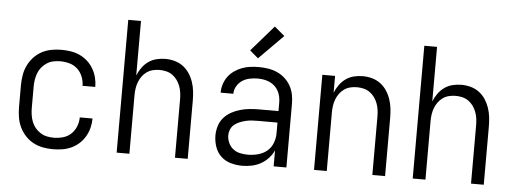

<svg xmlns="http://www.w3.org/2000/svg" viewBox="-51 -914 2851 1066"><g transform="rotate(5 1375.0 -381.0)"><path d="M271 12Q243 12 215 6.5Q187 1 162 -12.5Q137 -26 117.5 -47.5Q98 -69 86 -94.5Q74 -120 69.5 -148.5Q65 -177 65 -205V-325Q65 -353 69.5 -381.5Q74 -410 86 -435.5Q98 -461 117.5 -482.5Q137 -504 162 -517.5Q187 -531 215 -536.5Q243 -542 271 -542Q298 -542 324 -538Q350 -534 374 -523Q398 -512 417.5 -494.5Q437 -477 450.5 -454Q464 -431 470.5 -405.5Q477 -380 477 -354V-353H406Q406 -379 396 -404Q386 -429 367 -446.5Q348 -464 322.5 -471Q297 -478 271 -478Q252 -478 233 -474Q214 -470 197.5 -459.5Q181 -449 168.5 -434Q156 -419 149 -401Q142 -383 139 -363.5Q136 -344 136 -325V-205Q136 -186 139 -166.5Q142 -147 149 -129Q156 -111 168.5 -96Q181 -81 197.5 -70.5Q214 -60 233 -56Q252 -52 271 -52Q297 -52 322.5 -59Q348 -66 367 -83.5Q386 -101 396 -126Q406 -151 406 -177H477V-176Q477 -150 470.5 -124.5Q464 -99 450.5 -76Q437 -53 417.5 -35.5Q398 -18 374 -7Q350 4 324 8Q298 12 271 12Z M627 0V-740H698V-436Q707 -459 722 -480Q737 -501 757.5 -515.5Q778 -530 802.5 -536Q827 -542 852 -542Q878 -542 903.5 -535Q929 -528 950 -512.5Q971 -497 985.5 -475Q1000 -453 1008.5 -428Q1017 -403 1020 -377Q1023 -351 1023 -325V0H952V-325Q952 -344 949.5 -362.5Q947 -381 940.5 -398.5Q934 -416 923 -431.5Q912 -447 896.5 -458Q881 -469 862.5 -473.5Q844 -478 825 -478Q806 -478 787.5 -473.5Q769 -469 753.5 -458Q738 -447 727 -431.5Q716 -416 709.5 -398.5Q703 -381 700.5 -362.5Q698 -344 698 -325V0Z M1328 12Q1296 12 1264.5 3.5Q1233 -5 1209.5 -27Q1186 -49 1175.5 -80Q1165 -111 1165 -143Q1165 -169 1173 -195.5Q1181 -222 1198.5 -242Q1216 -262 1239.5 -275Q1263 -288 1289 -295.5Q1315 -303 1341.5 -305.5Q1368 -308 1395 -308H1502V-355Q1502 -372 1498.5 -388.5Q1495 -405 1487 -420Q1479 -435 1466.5 -446.5Q1454 -458 1438.5 -465Q1423 -472 1406 -475Q1389 -478 1372 -478Q1350 -478 1327.5 -473.5Q1305 -469 1286.5 -457Q1268 -445 1256 -425Q1244 -405 1244 -382H1173Q1173 -406 1180.5 -429.5Q1188 -453 1202 -472Q1216 -491 1236 -505Q1256 -519 1278.5 -527.5Q1301 -536 1324.5 -539Q1348 -542 1372 -542Q1398 -542 1424 -538Q1450 -534 1474 -523.5Q1498 -513 1517.5 -495.5Q1537 -478 1550 -455Q1563 -432 1568 -406.5Q1573 -381 1573 -355V0H1502V-89Q1491 -65 1472.5 -45Q1454 -25 1430.5 -12Q1407 1 1380.5 6.5Q1354 12 1328 12ZM1354 -52Q1382 -52 1410 -59.5Q1438 -67 1459.5 -84.5Q1481 -102 1491.5 -129Q1502 -156 1502 -184V-244H1395Q1378 -244 1360.5 -243Q1343 -242 1326 -238Q1309 -234 1293 -227.5Q1277 -221 1263.5 -210.5Q1250 -200 1243 -183.5Q1236 -167 1236 -150Q1236 -128 1245.5 -107.5Q1255 -87 1272 -74Q1289 -61 1310.5 -56.5Q1332 -52 1354 -52Z M1363 -590 1316 -630 1441 -774 1498 -726Z M1727 0V-530H1798V-436Q1807 -459 1822 -480Q1837 -501 1857.5 -515.5Q1878 -530 1902.5 -536Q1927 -542 1952 -542Q1978 -542 2003.5 -535Q2029 -528 2050 -512.5Q2071 -497 2085.5 -475Q2100 -453 2108.5 -428Q2117 -403 2120 -377Q2123 -351 2123 -325V0H2052V-325Q2052 -344 2049.5 -362.5Q2047 -381 2040.5 -398.5Q2034 -416 2023 -431.5Q2012 -447 1996.5 -458Q1981 -469 1962.5 -473.5Q1944 -478 1925 -478Q1906 -478 1887.5 -473.5Q1869 -469 1853.5 -458Q1838 -447 1827 -431.5Q1816 -416 1809.5 -398.5Q1803 -381 1800.5 -362.5Q1798 -344 1798 -325V0Z M2277 0V-740H2348V-436Q2357 -459 2372 -480Q2387 -501 2407.5 -515.5Q2428 -530 2452.5 -536Q2477 -542 2502 -542Q2528 -542 2553.5 -535Q2579 -528 2600 -512.5Q2621 -497 2635.5 -475Q2650 -453 2658.5 -428Q2667 -403 2670 -377Q2673 -351 2673 -325V0H2602V-325Q2602 -344 2599.5 -362.5Q2597 -381 2590.5 -398.5Q2584 -416 2573 -431.5Q2562 -447 2546.5 -458Q2531 -469 2512.5 -473.5Q2494 -478 2475 -478Q2456 -478 2437.5 -473.5Q2419 -469 2403.5 -458Q2388 -447 2377 -431.5Q2366 -416 2359.5 -398.5Q2353 -381 2350.5 -362.5Q2348 -344 2348 -325V0Z"/></g></svg>

Font: Lode Term
Style: Regular
Weight: 400
Monospace: yes
Designer: Belleve Invis
Foundry: Belleve Invis
Version: Version 29.2.0